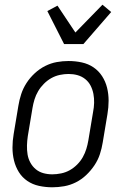

<svg xmlns="http://www.w3.org/2000/svg" viewBox="-20 -787 540 815"><path d="M202 8Q173 8 145.5 2Q118 -4 96 -19Q74 -34 60 -56.5Q46 -79 39.5 -105.5Q33 -132 33 -160.5Q33 -189 38 -218L58 -338Q62 -363 70 -387.5Q78 -412 92.5 -434.5Q107 -457 127.5 -476Q148 -495 172 -507Q196 -519 221 -523.5Q246 -528 271 -528Q300 -528 327.5 -522Q355 -516 377 -501Q399 -486 413.5 -463.5Q428 -441 434.5 -414.5Q441 -388 441 -359.5Q441 -331 436 -302L416 -182Q412 -157 404 -132.5Q396 -108 381 -85.5Q366 -63 346 -44Q326 -25 302 -13Q278 -1 252.5 3.5Q227 8 202 8ZM202 -47Q220 -47 239.5 -51Q259 -55 276 -64.5Q293 -74 307.5 -88.5Q322 -103 331.5 -120Q341 -137 346.5 -155Q352 -173 355 -191L375 -311Q379 -331 379.5 -350.5Q380 -370 376.5 -388.5Q373 -407 364.5 -423.5Q356 -440 341.5 -451.5Q327 -463 309 -468Q291 -473 271 -473Q253 -473 234 -469Q215 -465 198 -455.5Q181 -446 166.5 -431.5Q152 -417 142 -400Q132 -383 126.5 -365Q121 -347 118 -329L98 -209Q95 -189 94.5 -169.5Q94 -150 97 -131.5Q100 -113 109 -96.5Q118 -80 132 -68.5Q146 -57 164 -52Q182 -47 202 -47ZM252 -600 181 -740 224 -763 300 -649 415 -767 452 -736 334 -600Z"/></svg>

Font: Iosevka Curly Light
Style: Italic
Weight: 300
Italic angle: -9°
Monospace: yes
Designer: Belleve Invis
Foundry: Belleve Invis
Version: Version 22.1.2; ttfautohint (v1.8.4)